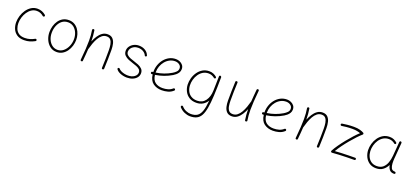

<svg xmlns="http://www.w3.org/2000/svg" viewBox="37 -1586 6215 2898"><g transform="rotate(20 3145.0 -137.0)"><path d="M443.4 -431.2Q438.5 -425.8 430.9 -425.3Q423.3 -424.8 418 -429.2Q395.5 -449.2 368.9 -460.2Q342.3 -471.2 310.5 -471.2Q264.6 -471.2 227.3 -447Q189.9 -422.9 163.3 -383.3Q136.7 -343.8 122.6 -296.6Q108.4 -249.5 108.4 -203.6Q108.4 -157.7 124.3 -116.7Q140.1 -75.7 176.3 -50.3Q212.4 -24.9 272.9 -24.9Q319.8 -24.9 358.4 -37.1Q397 -49.3 430.7 -68.4Q437.5 -71.3 444.3 -68.4Q451.2 -65.4 454.1 -58.6Q456.5 -52.2 453.9 -45.4Q451.2 -38.6 444.3 -35.6Q407.2 -15.1 366 -2.4Q324.7 10.3 274.4 10.3Q202.1 10.3 157.7 -20.8Q113.3 -51.8 92.8 -100.8Q72.3 -149.9 72.3 -204.6Q72.3 -255.9 88.6 -308.8Q105 -361.8 136 -406.5Q167 -451.2 210.9 -478.8Q254.9 -506.3 310.1 -506.3Q349.1 -506.3 381.8 -492.9Q414.6 -479.5 441.4 -456.5Q446.8 -451.7 447.5 -444.1Q448.2 -436.5 443.4 -431.2Z M812 -506.3Q862.3 -506.3 900.4 -485.1Q938.5 -463.9 964.4 -428.5Q990.2 -393.1 1003.2 -349.9Q1016.1 -306.6 1016.1 -262.7Q1016.1 -213.9 1001.5 -165.3Q986.8 -116.7 958.7 -77.1Q930.7 -37.6 890.4 -13.7Q850.1 10.3 798.8 10.3Q735.8 10.3 690.2 -25.1Q644.5 -60.5 619.9 -117.2Q595.2 -173.8 595.2 -237.3Q595.2 -286.6 608.9 -334.5Q622.6 -382.3 649.7 -421.1Q676.8 -460 717.3 -483.2Q757.8 -506.3 812 -506.3ZM812 -471.2Q753.9 -471.2 713.6 -438.2Q673.3 -405.3 652.3 -352.1Q631.3 -298.8 631.3 -237.3Q631.3 -179.7 652.6 -131.3Q673.8 -83 711.7 -54Q749.5 -24.9 798.8 -24.9Q852.5 -24.9 893.6 -59.1Q934.6 -93.3 957.8 -147.7Q981 -202.1 981 -262.7Q981 -316.4 960.7 -364Q940.4 -411.6 902.6 -441.4Q864.7 -471.2 812 -471.2Z M1182.6 -5.9Q1192.4 -110.4 1197.3 -184.3Q1202.1 -258.3 1202.1 -315.9Q1202.1 -363.8 1199 -404.3Q1195.8 -444.8 1189 -485.8Q1187.5 -494.1 1191.9 -499Q1196.3 -503.9 1202.1 -505.4Q1209 -507.3 1216.1 -503.9Q1223.1 -500.5 1224.1 -491.7Q1230.5 -449.7 1234.1 -408.4Q1237.8 -367.2 1237.8 -319.3Q1257.8 -368.2 1285.4 -410.6Q1313 -453.1 1349.9 -479.5Q1386.7 -505.9 1434.6 -505.9Q1487.3 -505.9 1516.1 -476.8Q1544.9 -447.8 1556.2 -401.4Q1567.4 -355 1567.4 -301.8Q1567.4 -226.6 1566.2 -153.8Q1564.9 -81.1 1561 0.5Q1561 6.8 1556.2 12.2Q1551.3 17.6 1543 17.6Q1525.4 17.6 1525.4 -0.5Q1529.3 -77.6 1530.5 -145Q1531.7 -212.4 1531.7 -282.2Q1531.7 -331.5 1524.4 -374.5Q1517.1 -417.5 1495.6 -444.1Q1474.1 -470.7 1432.1 -470.7Q1390.6 -470.7 1358.9 -445.3Q1327.1 -419.9 1303.7 -378.7Q1280.3 -337.4 1263.2 -289.3Q1246.1 -241.2 1234.4 -196.3Q1233.9 -194.8 1233.4 -193.8Q1231 -153.3 1227.1 -105.7Q1223.1 -58.1 1217.8 -2Q1217.3 6.3 1211.2 10Q1205.1 13.7 1198.2 13.2Q1191.9 12.7 1187 8.1Q1182.1 3.4 1182.6 -5.9Z M2093.8 -390.1Q2088.9 -386.2 2082 -386.7Q2075.2 -387.2 2070.3 -393.1Q2056.6 -427.7 2020.5 -449.7Q1984.4 -471.7 1936.5 -471.7Q1900.9 -471.7 1871.8 -457Q1842.8 -442.4 1825.7 -418.2Q1808.6 -394 1808.6 -365.7Q1808.6 -334 1829.8 -313.7Q1851.1 -293.5 1883.1 -281Q1915 -268.6 1946.8 -258.8Q1981.4 -248.5 2018.8 -233.4Q2056.2 -218.3 2082 -192.1Q2107.9 -166 2107.9 -123.5Q2107.9 -84.5 2084 -54.2Q2060.1 -23.9 2019.3 -6.8Q1978.5 10.3 1928.2 10.3Q1875.5 10.3 1825.4 -8.3Q1775.4 -26.9 1753.4 -59.1Q1744.1 -72.8 1757.8 -83Q1763.7 -86.9 1770 -85.7Q1776.4 -84.5 1780.3 -80.6Q1792.5 -64 1817.1 -51.3Q1841.8 -38.6 1871.8 -31.7Q1901.9 -24.9 1930.7 -24.9Q1993.2 -24.9 2033 -53.5Q2072.8 -82 2072.8 -123Q2072.8 -153.8 2052 -172.9Q2031.2 -191.9 2000 -203.9Q1968.8 -215.8 1938 -225.1Q1902.3 -235.8 1864.3 -251.5Q1826.2 -267.1 1799.8 -294.2Q1773.4 -321.3 1773.4 -365.7Q1773.4 -404.8 1795.9 -436.8Q1818.4 -468.8 1855.7 -487.8Q1893.1 -506.8 1937.5 -506.8Q1993.2 -506.8 2036.1 -481.9Q2079.1 -457 2096.7 -413.6Q2101.6 -407.7 2100.3 -400.9Q2099.1 -394 2093.8 -390.1Z M2669.4 -50.8Q2630.9 -15.6 2583 -2.7Q2535.2 10.3 2485.8 10.3Q2404.8 10.3 2347.2 -31.5Q2289.6 -73.2 2277.8 -169.4Q2271 -168.9 2263.7 -168.5Q2246.6 -167.5 2244.6 -185.1Q2243.7 -202.1 2261.2 -204.1Q2268.6 -204.6 2275.4 -205.1Q2275.4 -210 2275.4 -214.8Q2275.4 -269.5 2293.7 -321.5Q2312 -373.5 2345.9 -415.3Q2379.9 -457 2427 -481.7Q2474.1 -506.3 2531.2 -506.3Q2564 -506.3 2594.2 -493.2Q2624.5 -480 2644.3 -454.8Q2664.1 -429.7 2664.1 -393.1Q2664.1 -360.4 2648.7 -335.7Q2633.3 -311 2611.8 -293.5Q2590.3 -275.9 2572.3 -265.1Q2451.7 -193.8 2313 -173.8Q2322.8 -92.8 2369.1 -58.8Q2415.5 -24.9 2485.8 -24.9Q2531.2 -24.9 2572.5 -36.9Q2613.8 -48.8 2645 -77.1Q2650.4 -82 2658 -81.8Q2665.5 -81.5 2670.4 -76.2Q2675.3 -70.8 2675 -63.2Q2674.8 -55.7 2669.4 -50.8ZM2530.8 -471.2Q2483.4 -471.2 2443.4 -450.2Q2403.3 -429.2 2373.5 -393.1Q2343.8 -356.9 2327.1 -311.3Q2310.5 -265.6 2310.5 -216.3Q2310.5 -212.9 2310.5 -209.5Q2442.4 -228.5 2552.7 -294.4Q2581.1 -311 2605.2 -334.7Q2629.4 -358.4 2629.4 -391.1Q2629.4 -427.7 2599.6 -449.5Q2569.8 -471.2 2530.8 -471.2Z M3043.9 -24.9Q3127 -24.9 3174.1 -88.9Q3221.2 -152.8 3223.6 -255.9L3229 -483.9Q3229.5 -488.3 3231.9 -491.7Q3235.8 -498.5 3243.2 -499Q3245.6 -499.5 3248 -499Q3253.4 -498.5 3257.8 -494.6Q3262.7 -490.7 3264.2 -484.4Q3264.2 -484.4 3264.2 -484.4Q3264.6 -483.9 3264.6 -482.9Q3264.6 -481.4 3264.6 -479V-477.5Q3263.2 -309.1 3257.1 -187.7Q3251 -66.4 3236.8 15.1Q3222.7 96.7 3196 144.3Q3169.4 191.9 3127 212.4Q3084.5 232.9 3022 232.9Q2978.5 232.9 2931.2 212.6Q2883.8 192.4 2848.1 152.8Q2843.3 147.5 2843.5 139.6Q2843.8 131.8 2848.6 127Q2854 122.1 2861.8 122.6Q2869.6 123 2874 128.4Q2903.8 162.6 2943.8 179.4Q2983.9 196.3 3021 196.3Q3084 196.3 3123.5 170.9Q3163.1 145.5 3184.8 83.3Q3206.5 21 3216.3 -89.4Q3189 -43.9 3144.8 -17.3Q3100.6 9.3 3041 9.3Q2972.7 9.3 2926 -20.3Q2879.4 -49.8 2854.5 -98.9Q2829.6 -147.9 2827.1 -205.6Q2825.2 -257.3 2840.1 -310.3Q2855 -363.3 2886 -407.7Q2917 -452.1 2962.6 -479.2Q3008.3 -506.3 3067.4 -506.3Q3106 -506.3 3136.5 -492.9Q3167 -479.5 3188 -460Q3192.9 -455.1 3192.9 -447.5Q3192.9 -439.9 3187.5 -435.1Q3182.1 -430.7 3174.3 -431.4Q3166.5 -432.1 3162.1 -437.5Q3147 -450.2 3123 -460.7Q3099.1 -471.2 3067.9 -471.2Q3017.6 -471.2 2978.5 -447.3Q2939.5 -423.3 2913.1 -384Q2886.7 -344.7 2874 -297.9Q2861.3 -251 2863.3 -205.1Q2865.7 -155.8 2886 -114.7Q2906.2 -73.7 2945.6 -49.3Q2984.9 -24.9 3043.9 -24.9Z M3866.7 -482.9Q3856.9 -378.4 3852.1 -304.2Q3847.2 -230 3847.2 -172.4Q3847.2 -124.5 3850.6 -84Q3854 -43.5 3860.4 -2.4Q3861.8 5.4 3857.7 10.5Q3853.5 15.6 3847.2 17.1Q3840.3 18.6 3833.3 15.4Q3826.2 12.2 3825.2 3.4Q3818.8 -38.1 3815.2 -79.6Q3811.5 -121.1 3811.5 -168.9Q3791.5 -120.1 3764.2 -77.6Q3736.8 -35.2 3700 -8.8Q3663.1 17.6 3615.7 17.6Q3562.5 17.6 3533.4 -11.5Q3504.4 -40.5 3493.2 -87.2Q3481.9 -133.8 3481.9 -186.5Q3481.9 -261.7 3483.2 -334.7Q3484.4 -407.7 3488.3 -488.8Q3488.3 -505.9 3506.3 -505.9Q3523.9 -505.9 3523.9 -488.3Q3520 -410.6 3518.8 -342.3Q3517.6 -273.9 3517.6 -197.3Q3517.6 -150.9 3524.9 -109.9Q3532.2 -68.8 3553.7 -43.5Q3575.2 -18.1 3617.2 -18.1Q3658.7 -18.1 3690.4 -43.5Q3722.2 -68.8 3745.6 -110.1Q3769 -151.4 3786.1 -199.2Q3803.2 -247.1 3814.9 -292.5Q3815.4 -293.9 3815.9 -294.9Q3818.4 -335.4 3822.3 -382.8Q3826.2 -430.2 3831.5 -486.3Q3832.5 -494.6 3838.6 -498.8Q3844.7 -502.9 3851.1 -502Q3857.9 -501.5 3862.8 -496.6Q3867.7 -491.7 3866.7 -482.9Z M4454.1 -50.8Q4415.5 -15.6 4367.7 -2.7Q4319.8 10.3 4270.5 10.3Q4189.5 10.3 4131.8 -31.5Q4074.2 -73.2 4062.5 -169.4Q4055.7 -168.9 4048.3 -168.5Q4031.2 -167.5 4029.3 -185.1Q4028.3 -202.1 4045.9 -204.1Q4053.2 -204.6 4060.1 -205.1Q4060.1 -210 4060.1 -214.8Q4060.1 -269.5 4078.4 -321.5Q4096.7 -373.5 4130.6 -415.3Q4164.6 -457 4211.7 -481.7Q4258.8 -506.3 4315.9 -506.3Q4348.6 -506.3 4378.9 -493.2Q4409.2 -480 4429 -454.8Q4448.7 -429.7 4448.7 -393.1Q4448.7 -360.4 4433.3 -335.7Q4418 -311 4396.5 -293.5Q4375 -275.9 4356.9 -265.1Q4236.3 -193.8 4097.7 -173.8Q4107.4 -92.8 4153.8 -58.8Q4200.2 -24.9 4270.5 -24.9Q4315.9 -24.9 4357.2 -36.9Q4398.4 -48.8 4429.7 -77.1Q4435.1 -82 4442.6 -81.8Q4450.2 -81.5 4455.1 -76.2Q4460 -70.8 4459.7 -63.2Q4459.5 -55.7 4454.1 -50.8ZM4315.4 -471.2Q4268.1 -471.2 4228 -450.2Q4188 -429.2 4158.2 -393.1Q4128.4 -356.9 4111.8 -311.3Q4095.2 -265.6 4095.2 -216.3Q4095.2 -212.9 4095.2 -209.5Q4227.1 -228.5 4337.4 -294.4Q4365.7 -311 4389.9 -334.7Q4414.1 -358.4 4414.1 -391.1Q4414.1 -427.7 4384.3 -449.5Q4354.5 -471.2 4315.4 -471.2Z M4635.7 -5.9Q4645.5 -110.4 4650.4 -184.3Q4655.3 -258.3 4655.3 -315.9Q4655.3 -363.8 4652.1 -404.3Q4648.9 -444.8 4642.1 -485.8Q4640.6 -494.1 4645 -499Q4649.4 -503.9 4655.3 -505.4Q4662.1 -507.3 4669.2 -503.9Q4676.3 -500.5 4677.2 -491.7Q4683.6 -449.7 4687.3 -408.4Q4690.9 -367.2 4690.9 -319.3Q4710.9 -368.2 4738.5 -410.6Q4766.1 -453.1 4803 -479.5Q4839.8 -505.9 4887.7 -505.9Q4940.4 -505.9 4969.2 -476.8Q4998 -447.8 5009.3 -401.4Q5020.5 -355 5020.5 -301.8Q5020.5 -226.6 5019.3 -153.8Q5018.1 -81.1 5014.2 0.5Q5014.2 6.8 5009.3 12.2Q5004.4 17.6 4996.1 17.6Q4978.5 17.6 4978.5 -0.5Q4982.4 -77.6 4983.6 -145Q4984.9 -212.4 4984.9 -282.2Q4984.9 -331.5 4977.5 -374.5Q4970.2 -417.5 4948.7 -444.1Q4927.2 -470.7 4885.3 -470.7Q4843.8 -470.7 4812 -445.3Q4780.3 -419.9 4756.8 -378.7Q4733.4 -337.4 4716.3 -289.3Q4699.2 -241.2 4687.5 -196.3Q4687 -194.8 4686.5 -193.8Q4684.1 -153.3 4680.2 -105.7Q4676.3 -58.1 4670.9 -2Q4670.4 6.3 4664.3 10Q4658.2 13.7 4651.4 13.2Q4645 12.7 4640.1 8.1Q4635.3 3.4 4635.7 -5.9Z M5203.6 -427.7Q5202.1 -434.6 5206.5 -440.7Q5210.9 -446.8 5218.3 -448.2Q5250 -453.6 5299.6 -459Q5349.1 -464.4 5405.8 -464.4Q5463.4 -464.4 5503.9 -452.9Q5544.4 -441.4 5565.9 -427.7Q5573.7 -422.9 5574.2 -413.6Q5574.7 -404.3 5567.9 -398.9Q5537.6 -373.5 5495.8 -329.3Q5454.1 -285.2 5409.2 -231.4Q5364.3 -177.7 5324.2 -122.8Q5284.2 -67.9 5257.3 -21Q5304.2 -24.9 5361.6 -27.1Q5418.9 -29.3 5476.3 -30.5Q5533.7 -31.7 5579.6 -31.7Q5597.7 -31.7 5597.7 -14.2Q5597.7 3.4 5579.6 3.4Q5528.8 3.4 5464.1 4.9Q5399.4 6.3 5336.2 9.3Q5272.9 12.2 5226.1 16.6Q5214.4 17.6 5208.7 8.5Q5203.1 -0.5 5208 -9.3Q5232.4 -55.7 5271.2 -111.1Q5310.1 -166.5 5355 -221.9Q5399.9 -277.3 5443.8 -325.4Q5487.8 -373.5 5522.9 -405.3Q5502.4 -413.6 5469 -420.7Q5435.5 -427.7 5392.1 -427.2Q5341.3 -427.2 5296.9 -422.6Q5252.4 -418 5224.1 -413.1Q5217.3 -411.6 5211.2 -416Q5205.1 -420.4 5203.6 -427.7Z M5927.7 -24.9Q5989.7 -24.9 6027.3 -57.6Q6064.9 -90.3 6083.5 -143.3Q6102.1 -196.3 6106.9 -255.9L6125.5 -483.9Q6126.5 -490.7 6131.8 -495.4Q6137.2 -500 6144.5 -499Q6151.4 -498.5 6156.5 -492.4Q6161.6 -486.3 6161.1 -479L6143.1 -251Q6142.1 -238.8 6140.6 -227.1Q6137.2 -184.6 6139.2 -143.1Q6141.6 -101.1 6156.2 -70.6Q6170.9 -40 6217.3 -39.1Q6231.9 -37.1 6232.4 -22Q6232.9 -14.6 6227.5 -9.5Q6222.2 -4.4 6214.8 -4.4Q6162.1 -4.4 6138.4 -35.2Q6114.7 -65.9 6107.4 -107.9Q6083 -56.6 6039.3 -23.2Q5995.6 10.3 5928.2 10.3Q5865.2 10.3 5820.8 -19.5Q5776.4 -49.3 5752 -98.6Q5727.5 -147.9 5724.6 -205.6Q5722.7 -256.8 5737.5 -309.8Q5752.4 -362.8 5783.4 -407.5Q5814.5 -452.1 5860.1 -479.2Q5905.8 -506.3 5964.8 -506.3Q6003.9 -506.3 6033.7 -492.7Q6063.5 -479 6084 -460Q6088.9 -455.1 6088.9 -447.3Q6088.9 -439.5 6083.5 -435.1Q6078.6 -430.7 6070.8 -431.4Q6063 -432.1 6058.6 -437.5Q6043.5 -450.2 6020 -460.7Q5996.6 -471.2 5965.3 -471.2Q5915 -471.2 5876 -447.3Q5836.9 -423.3 5810.5 -383.8Q5784.2 -344.2 5771.7 -297.4Q5759.3 -250.5 5761.2 -205.1Q5763.7 -155.8 5783.2 -114.7Q5802.7 -73.7 5839.1 -49.3Q5875.5 -24.9 5927.7 -24.9Z"/></g></svg>

Font: Mikhak-FD ExtraLight
Style: Regular
Weight: 200
Designer: Amin Abedi
Version: Version 3.2